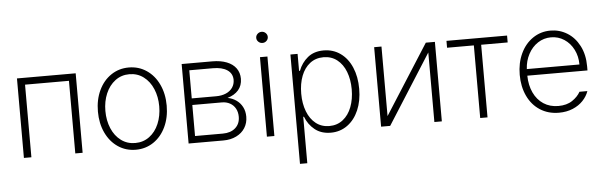

<svg xmlns="http://www.w3.org/2000/svg" viewBox="-53 -887 4013 1276"><g transform="rotate(-5 1953.0 -249.0)"><path d="M77.1 -530.3H468.8V0H419.9V-484.4H127V0H77.1Z M593.8 -263.7Q593.8 -342.8 623.3 -405.3Q652.8 -467.8 705.1 -502.9Q757.3 -538.1 823.2 -538.1Q889.2 -538.1 941.4 -502.9Q993.7 -467.8 1023.2 -405.3Q1052.7 -342.8 1052.7 -263.7Q1052.7 -184.6 1023.2 -122.1Q993.7 -59.6 941.4 -24.4Q889.2 10.7 823.2 10.7Q757.3 10.7 705.1 -24.4Q652.8 -59.6 623.3 -122.1Q593.8 -184.6 593.8 -263.7ZM1002.9 -263.7Q1002.9 -327.1 980.7 -379.6Q958.5 -432.1 917.7 -462.6Q877 -493.2 823.2 -493.2Q769.5 -493.2 728.8 -462.4Q688 -431.6 665.8 -379.4Q643.6 -327.1 643.6 -263.7Q643.6 -199.7 665.8 -147.2Q688 -94.7 728.8 -64.5Q769.5 -34.2 823.2 -34.2Q877 -34.2 917.7 -64.5Q958.5 -94.7 980.7 -147.2Q1002.9 -199.7 1002.9 -263.7Z M1175.8 -530.3H1379.9Q1435.5 -530.3 1476.1 -514.4Q1516.6 -498.5 1538.1 -468.8Q1559.6 -439 1559.6 -398.4Q1559.1 -353 1533 -323Q1506.8 -293 1460 -279.3Q1492.2 -273.4 1517.8 -255.6Q1543.5 -237.8 1558.3 -209.5Q1573.2 -181.2 1573.2 -144.5Q1573.2 -102.5 1552.7 -69.8Q1532.2 -37.1 1494.6 -18.6Q1457 0 1408.2 0H1175.8ZM1523.4 -148.4Q1523.4 -179.2 1510.5 -202.9Q1497.6 -226.6 1473.9 -239.7Q1450.2 -252.9 1419.9 -252.9H1222.7V-45.9H1408.2Q1460.9 -45.9 1492.2 -73.7Q1523.4 -101.6 1523.4 -148.4ZM1510.7 -396.5Q1509.8 -438.5 1475.6 -461.4Q1441.4 -484.4 1379.9 -484.4H1222.7V-296.9H1385.7Q1422.9 -296.9 1451.2 -309.1Q1479.5 -321.3 1495.1 -344Q1510.7 -366.7 1510.7 -396.5Z M1698.2 -530.3H1748V0H1698.2ZM1684.6 -660.2Q1684.6 -675.3 1696 -686.3Q1707.5 -697.3 1723.6 -697.3Q1739.3 -697.3 1750.5 -686.3Q1761.7 -675.3 1761.7 -660.2Q1761.7 -645 1750.5 -634Q1739.3 -623 1723.6 -623Q1707.5 -623 1696 -634Q1684.6 -645 1684.6 -660.2Z M1901.4 -530.3H1949.2V-417H1955.1Q1975.1 -469.7 2016.8 -503.9Q2058.6 -538.1 2123 -538.1Q2186.5 -538.1 2235.1 -503.4Q2283.7 -468.8 2310.3 -406.5Q2336.9 -344.2 2336.9 -263.7Q2336.9 -183.6 2310.1 -121.3Q2283.2 -59.1 2234.9 -24.2Q2186.5 10.7 2124 10.7Q2060.1 10.7 2017.3 -23.7Q1974.6 -58.1 1955.1 -110.4H1950.2V199.2H1901.4ZM2118.2 -34.2Q2170.4 -34.2 2208.7 -64.2Q2247.1 -94.2 2267.1 -146.7Q2287.1 -199.2 2287.1 -264.6Q2287.1 -329.6 2267.1 -381.6Q2247.1 -433.6 2209 -463.4Q2170.9 -493.2 2118.2 -493.2Q2065.9 -493.2 2028.1 -463.9Q1990.2 -434.6 1970.2 -382.8Q1950.2 -331.1 1950.2 -264.6Q1950.2 -198.2 1970.5 -145.8Q1990.7 -93.3 2028.6 -63.7Q2066.4 -34.2 2118.2 -34.2Z M2804.7 -530.3H2865.2V0H2815.4V-463.9L2520.5 0H2460V-530.3H2508.8V-66.4Z M2942.4 -530.3H3346.7V-484.4H3169.9V0H3121.1V-484.4H2942.4Z M3407.7 -262.7Q3407.7 -341.3 3437 -404.1Q3466.3 -466.8 3518.6 -502.4Q3570.8 -538.1 3636.2 -538.1Q3696.3 -538.1 3747.1 -507.1Q3797.9 -476.1 3828.4 -417.5Q3858.9 -358.9 3858.9 -280.3V-252.9H3457.5Q3458.5 -189 3481.7 -139.4Q3504.9 -89.8 3547.1 -62Q3589.4 -34.2 3646 -34.2Q3702.1 -34.2 3739 -59.1Q3775.9 -84 3793.5 -116.2H3846.2Q3834.5 -82 3807.1 -53Q3779.8 -23.9 3738.5 -6.6Q3697.3 10.7 3646 10.7Q3574.7 10.7 3520.5 -24.2Q3466.3 -59.1 3437 -121.3Q3407.7 -183.6 3407.7 -262.7ZM3809.1 -296.9Q3809.1 -351.6 3786.4 -396.5Q3763.7 -441.4 3724.1 -467.3Q3684.6 -493.2 3636.2 -493.2Q3587.9 -493.2 3548.3 -467.3Q3508.8 -441.4 3484.9 -396.5Q3460.9 -351.6 3458 -296.9Z"/></g></svg>

Font: Pretendard JP ExtraLight
Style: Regular
Weight: 200
Designer: Base glyphs from Inter by Rasmus Andersson; Hangeul glyphs from Noto Sans CJK(Source Han Sans) by Jang Soo-young and Kan
Foundry: Kil Hyung-jin
Version: Version 1.309